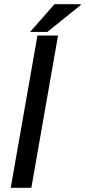

<svg xmlns="http://www.w3.org/2000/svg" viewBox="-20 -893 405 913"><path d="M31 0 158 -724H256L129 0ZM123 -741 239 -873H363L365 -870L205 -741Z"/></svg>

Font: Archivo Expanded
Style: Italic
Weight: 400
Width: 7
Italic angle: -10°
Designer: Hector Gatti
Foundry: Omnibus-Type
Version: Version 2.001